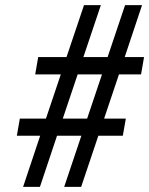

<svg xmlns="http://www.w3.org/2000/svg" viewBox="-20 -731 583 751"><path d="M225.6 -267.1H320.8L378.9 -439.9H283.7ZM298.3 -200.2H203.1L136.2 0H70.3L137.2 -200.2H45.9L57.6 -267.1H159.7L217.8 -439.9H117.7L129.4 -507.8H240.2L308.6 -710.9H374.5L306.2 -507.8H400.9L469.2 -710.9H535.6L467.8 -507.8H543.5L531.7 -439.9H445.3L387.2 -267.1H472.2L460.4 -200.2H364.7L297.4 0H231Z"/></svg>

Font: MAUL Condensed Italic
Style: Condenced Regular Italic
Weight: 400
Italic angle: -12°
Designer: MAUL
Version: Version 1.0; 2020; ttfautohint (v1.8.3)